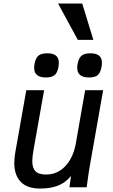

<svg xmlns="http://www.w3.org/2000/svg" viewBox="-20 -1061 640 1088"><path d="M61 -138Q61 -163.5 66.5 -196.5L129 -550H230L170.5 -214.5Q163 -173.5 163 -147Q163 -110 180.5 -91Q198 -72 241.5 -72Q288 -72 323 -96.2Q358 -120.5 379.5 -159.8Q401 -199 409 -244.5L462.5 -550H564.5L488 -115.5Q483.5 -91.5 476.5 -39Q477.5 -45.5 471 0H373.5L382.5 -64Q350 -24.5 307.2 -8.5Q264.5 7.5 208 7.5Q134.5 7.5 97.8 -30.2Q61 -68 61 -138ZM173.5 -677.5Q173.5 -686.5 176 -700.5Q182.5 -733.5 198.5 -746.2Q214.5 -759 248 -759Q281.5 -759 297.5 -745.5Q313.5 -732 313.5 -704.5Q313.5 -695 311 -680Q305 -648 289 -635Q273 -622 240.5 -622Q207 -622 190.2 -635.5Q173.5 -649 173.5 -677.5ZM417.5 -677Q417.5 -686 420 -700Q426.5 -733 442.8 -746Q459 -759 492 -759Q524.5 -759 541 -746Q557.5 -733 557.5 -705Q557.5 -692 555 -680.5Q549 -648 533.2 -635Q517.5 -622 484 -622Q417.5 -622 417.5 -677ZM309 -1041H446L509 -835H421Z"/></svg>

Font: JuliaMono MediumItalic
Style: Regular
Weight: 500
Italic angle: -9°
Monospace: yes
Designer: cormullion
Foundry: corm
Version: Version 0.049; ttfautohint (v1.8.4)